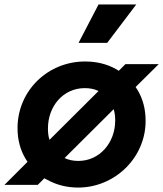

<svg xmlns="http://www.w3.org/2000/svg" viewBox="-39 -833 735 865"><path d="M444 -640 575 -813H405L315 -640ZM131 0 161 -30C165 -27 169 -25 174 -23C215 0 262 12 313 12C478 12 617 -122 617 -288C617 -341 605 -387 581 -427C578 -432 575 -436 572 -441L676 -544H526L496 -514C492 -517 488 -519 483 -522C442 -545 395 -556 344 -556C176 -556 40 -424 40 -256C40 -204 52 -158 76 -118C79 -113 82 -108 85 -104L-19 0ZM184 -203C179 -218 177 -235 177 -254C177 -355 246 -436 343 -436C366 -436 386 -432 405 -423ZM314 -108C291 -108 271 -112 252 -121L473 -341C478 -326 480 -309 480 -290C480 -190 410 -108 314 -108Z"/></svg>

Font: Plus Jakarta Sans
Style: Bold Italic
Weight: 700
Italic angle: -8°
Designer: Gumpita Rahayu
Foundry: Tokotype
Version: Version 2.071;gftools[0.9.30]